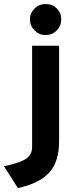

<svg xmlns="http://www.w3.org/2000/svg" viewBox="-86 -744 398 978"><path d="M146.5 -565.5Q113.5 -565.5 90 -589Q66.5 -612.5 66.5 -645Q66.5 -677.5 89.8 -700.5Q113 -723.5 146.5 -723.5Q180.5 -723.5 203.2 -700.8Q226 -678 226 -645Q226 -612 203 -588.8Q180 -565.5 146.5 -565.5ZM5 214 -65.5 103Q16 85.5 46.8 64.5Q77.5 43.5 77.5 6.5V-511H215V-24Q215 81 164 136Q113 191 5 214Z"/></svg>

Font: Overpass ExtraBold
Style: Regular
Weight: 800
Designer: Delve Withrington, Dave Bailey, Thomas Jockin
Foundry: Delve Fonts LLC
Version: Version 4.000; ttfautohint (v1.8.3)